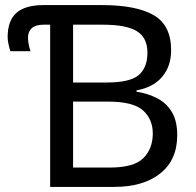

<svg xmlns="http://www.w3.org/2000/svg" viewBox="-20 -734 770 754"><path d="M177 0V-637H151Q120 -637 105 -623.5Q90 -610 90 -587Q90 -571 93.5 -555.5Q97 -540 100 -533H21Q17 -544 13.5 -560Q10 -576 10 -588Q10 -653 44.5 -683.5Q79 -714 151 -714H381Q515 -714 583.5 -674.5Q652 -635 652 -537Q652 -474 617 -432.5Q582 -391 516 -379V-374Q561 -367 597.5 -348Q634 -329 655 -294Q676 -259 676 -203Q676 -106 609.5 -53Q543 0 428 0ZM399 -410Q491 -410 525 -439.5Q559 -469 559 -527Q559 -586 517.5 -611.5Q476 -637 385 -637H267V-410ZM411 -76Q506 -76 543 -113Q580 -150 580 -210Q580 -266 541.5 -300.5Q503 -335 404 -335H267V-76Z"/></svg>

Font: Go Noto Kurrent-Regular
Style: Regular
Weight: 400
Designer: Monotype Design Team
Foundry: Monotype Imaging Inc.
Version: Version 2.012; ttfautohint (v1.8.4.7-5d5b)